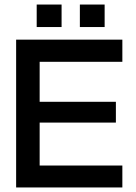

<svg xmlns="http://www.w3.org/2000/svg" viewBox="-20 -825 598 845"><path d="M331.5 -805H440.5V-706H331.5ZM141.5 -805H251V-706H141.5ZM518.5 -650.5V-553H154.5V-377H490V-285.5H154.5V-96.5H518.5V0H51V-650.5Z"/></svg>

Font: Overused Grotesk Medium
Style: Regular
Weight: 525
Version: Version 0.004